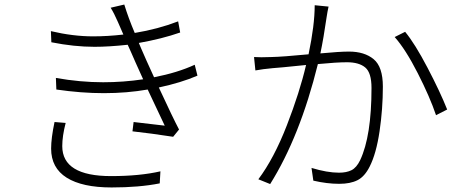

<svg xmlns="http://www.w3.org/2000/svg" viewBox="-20 -797 2040 845"><path d="M220 -260 269 -256Q254 -198 254 -154Q254 -22 469 -22Q595 -22 686 -43L683 10Q593 28 471 28Q342 28 273.5 -15Q205 -58 205 -143Q205 -189 220 -260ZM837 -512 849 -464Q777 -433 679 -412Q742 -276 768 -227L742 -195Q645 -210 563 -219L568 -260Q599 -256 649 -250.5Q699 -245 705 -244Q651 -358 630 -403Q539 -387 437 -387Q338 -387 228 -403L226 -454Q333 -435 434 -435Q522 -435 610 -448Q570 -536 556 -569L542 -600Q459 -591 396 -591Q306 -591 206 -611L204 -660Q301 -637 390 -637Q454 -637 523 -645Q522 -647 499 -700Q482 -739 467 -763L527 -777Q545 -718 573 -652Q676 -669 764 -703L773 -654Q693 -626 591 -608L602 -582Q619 -542 658 -457Q761 -477 837 -512Z M1365 -774 1426 -768Q1424 -760 1421.5 -746Q1419 -732 1418 -725Q1404 -628 1390 -562Q1475 -570 1516 -570Q1584 -570 1624.5 -536.5Q1665 -503 1665 -416Q1665 -318 1650.5 -219.5Q1636 -121 1607 -64Q1585 -20 1553.5 -4Q1522 12 1473 12Q1419 12 1359 -2L1351 -58Q1420 -37 1472 -37Q1505 -37 1527 -48Q1549 -59 1565 -92Q1615 -198 1615 -410Q1615 -477 1587.5 -500Q1560 -523 1507 -523Q1462 -523 1379 -515Q1300 -196 1169 13L1117 -8Q1186 -100 1242.5 -245.5Q1299 -391 1327 -511Q1201 -498 1180 -497Q1136 -493 1104 -487L1098 -546Q1124 -544 1175 -546Q1223 -547 1338 -558Q1365 -687 1365 -774ZM1717 -634 1763 -657Q1806 -605 1861.5 -499Q1917 -393 1948 -315L1899 -290Q1872 -370 1818.5 -475Q1765 -580 1717 -634Z"/></svg>

Font: Noto Sans Korean Light
Style: Regular
Weight: 300
Designer: Ryoko NISHIZUKA  (kana & ideographs); Paul D. Hunt (Latin, Greek & Cyrillic); Wenlong ZHANG  (bopomofo); Sandoll Communi
Foundry: Adobe Systems Incorporated
Version: Version 1.000;PS 1;hotconv 1.0.78;makeotf.lib2.5.61930